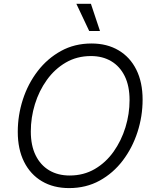

<svg xmlns="http://www.w3.org/2000/svg" viewBox="-20 -962 799 992"><path d="M336.9 9.8Q256.3 9.8 196.8 -25.4Q137.2 -60.5 104.5 -125.7Q71.8 -190.9 71.8 -280.8Q71.8 -366.2 98.1 -447.8Q124.5 -529.3 174.6 -594.5Q224.6 -659.7 294.9 -698.5Q365.2 -737.3 452.6 -737.3Q533.2 -737.3 592.5 -702.1Q651.9 -667 684.3 -602.1Q716.8 -537.1 716.8 -447.3Q716.8 -361.3 690.4 -279.8Q664.1 -198.2 614.5 -132.8Q564.9 -67.4 494.9 -28.8Q424.8 9.8 336.9 9.8ZM339.8 -55.2Q412.1 -55.2 469.5 -88.6Q526.9 -122.1 566.9 -178.5Q606.9 -234.9 628.2 -304.2Q649.4 -373.5 649.4 -444.8Q649.4 -517.6 624.5 -568.4Q599.6 -619.1 554.7 -645.8Q509.8 -672.4 450.2 -672.4Q377.4 -672.4 320.1 -638.9Q262.7 -605.5 222.2 -549.1Q181.6 -492.7 160.4 -423.6Q139.2 -354.5 139.2 -282.7Q139.2 -210.4 164.1 -159.7Q189 -108.9 234.1 -82Q279.3 -55.2 339.8 -55.2ZM440.9 -801.8 374.5 -942.4H449.7L496.6 -801.8Z"/></svg>

Font: Inter Light
Style: Italic
Weight: 300
Italic angle: -9.3988°
Designer: Rasmus Andersson
Foundry: rsms
Version: Version 4.001;git-66647c0bb